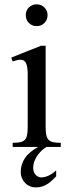

<svg xmlns="http://www.w3.org/2000/svg" viewBox="-20 -668 318 873"><path d="M196.3 -599.6Q196.3 -578.6 182.4 -564Q168.5 -549.3 147 -549.3Q125.5 -549.3 111.3 -563.5Q97.2 -577.6 97.2 -599.6Q97.2 -610.4 101.1 -619.4Q105 -628.4 111.8 -634.8Q118.7 -641.1 127.7 -644.8Q136.7 -648.4 147 -648.4Q157.2 -648.4 166.3 -644.5Q175.3 -640.6 181.9 -634Q188.5 -627.4 192.4 -618.7Q196.3 -609.9 196.3 -599.6ZM37.6 0V-18.6Q58.6 -18.6 72 -21.5Q85.4 -24.4 93 -32.5Q100.6 -40.5 103.3 -54.9Q106 -69.3 106 -91.8V-331.1Q106 -363.3 98.9 -379.9Q91.8 -396.5 72.3 -396.5Q65.4 -396.5 57.1 -394.5Q48.8 -392.6 37.6 -388.7L31.2 -406.2L166.5 -460H187.5V-91.8Q187.5 -69.3 190.4 -54.9Q193.4 -40.5 200.9 -32.5Q208.5 -24.4 221.9 -21.5Q235.4 -18.6 256.3 -18.6V0ZM235.4 133.8Q227.1 142.1 217.8 151.1Q208.5 160.2 197.5 167.5Q186.5 174.8 173.3 179.4Q160.2 184.1 144 184.1Q128.4 184.1 115.5 178.5Q102.5 172.9 93.5 163.3Q84.5 153.8 79.3 141.1Q74.2 128.4 74.2 114.3Q74.2 80.1 92.8 51.8Q111.3 23.4 153.8 0H191.4Q182.6 5.4 172.1 14.4Q161.6 23.4 152.3 35.9Q143.1 48.3 137 63.7Q130.9 79.1 130.9 97.2Q130.9 104 133.3 111.3Q135.7 118.7 140.6 124.8Q145.5 130.9 152.1 134.8Q158.7 138.7 167.5 138.7Q182.6 138.7 200.2 130.9Q217.8 123 235.4 106.9Z"/></svg>

Font: Doulos SIL Compact
Style: Regular
Weight: 400
Designer: Walt Agee, Victor Gaultney, Peter Martin, Debbi Hosken
Foundry: SIL International
Version: Version 4.110; 2011; Maintenance release ; LnSpcTght